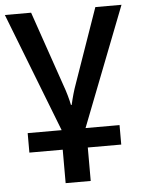

<svg xmlns="http://www.w3.org/2000/svg" viewBox="-55 -584 644 868"><g transform="rotate(-5 267.5 -150.5)"><path d="M207.5 88.4H56.2V0H210.4L0 -541H119.1L236.3 -200.7Q244.1 -179.7 251.2 -154.8Q258.3 -129.9 262.2 -109.9H265.6Q276.9 -160.6 291.5 -200.7L410.6 -541H529.3L318.8 0H473.1V88.4H321.3V240.2H207.5Z"/></g></svg>

Font: Viking Open Sans Light
Style: Bold
Weight: 600
Foundry: Ascender Corporation
Version: Version 2.001